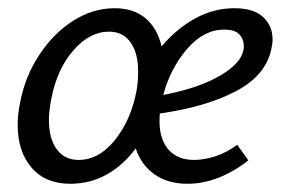

<svg xmlns="http://www.w3.org/2000/svg" viewBox="-20 -441 688 467"><path d="M643 -345Q643 -334 640 -322Q627 -258 554.5 -219.5Q482 -181 369 -165Q368 -159 368 -146Q368 -102 390 -77Q412 -52 452 -52Q476 -52 504 -61Q532 -70 557 -89L584 -51Q550 -24 512 -9Q474 6 436 6Q389 6 356.5 -16.5Q324 -39 310 -80Q280 -39 239.5 -16.5Q199 6 151 6Q90 6 56.5 -33.5Q23 -73 23 -137Q23 -164 29 -192Q41 -255 75.5 -307.5Q110 -360 158 -390.5Q206 -421 259 -421Q305 -421 334 -396.5Q363 -372 373 -328Q409 -371 454.5 -396Q500 -421 550 -421Q597 -421 620 -399.5Q643 -378 643 -345ZM525 -369Q476 -369 435.5 -322.5Q395 -276 377 -210Q466 -227 519.5 -259.5Q573 -292 573 -329Q573 -346 562 -357.5Q551 -369 525 -369ZM312 -220Q316 -241 316 -267Q316 -312 297.5 -338Q279 -364 245 -364Q198 -364 158 -318Q118 -272 104 -197Q99 -169 99 -149Q99 -104 118 -78Q137 -52 171 -52Q221 -52 260 -101Q299 -150 312 -220Z"/></svg>

Font: Ysabeau Medium
Style: Italic
Weight: 500
Italic angle: -12°
Designer: Christian Thalmann (Catharsis Fonts)
Version: Version 0.003